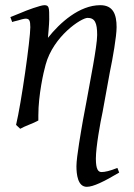

<svg xmlns="http://www.w3.org/2000/svg" viewBox="-20 -477 519 741"><path d="M42 5 58 20 74 12C89 5 97 3 112 -4L128 -12V-32C128 -110 148 -199 156 -227C186 -338 294 -408 318 -408C346 -408 355 -389 355 -342C355 -298 326 -155 315 -92L300 -12C294 23 275 129 275 164C275 196 280 244 315 244C340 244 381 224 440 189L433 171C404 183 384 187 372 187C359 187 350 177 350 135C350 91 367 -4 376 -45L404 -199C415 -251 430 -337 430 -372C430 -421 417 -457 367 -457C286 -457 211 -389 165 -331C165 -333 170 -384 170 -402C170 -448 170 -457 151 -457C137 -457 82 -437 62 -428L20 -411L27 -392L33 -394L49 -398C58 -401 73 -405 79 -405C93 -405 97 -398 97 -372C97 -325 62 -78 42 5Z"/></svg>

Font: Temporarium
Style: Italic
Weight: 400
Italic angle: -7°
Version: Version 1.1